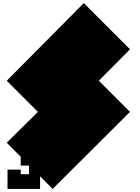

<svg xmlns="http://www.w3.org/2000/svg" viewBox="-20 -1021 910 1251"><path d="M827 -292 323 210 24 -91 227 -292 24 -495 526 -1001 827 -700 624 -495 827 -292ZM241 210H29V84H115V114H169V58H115V-2H241V210Z"/></svg>

Font: El Pececito
Style: Regular
Weight: 400
Designer: deFharo
Foundry: deFharo
Version: El Pececito Version 1.000